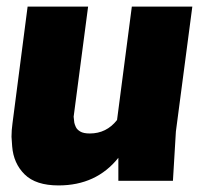

<svg xmlns="http://www.w3.org/2000/svg" viewBox="-20 -550 635 584"><path d="M158 14Q89 14 55 -19.5Q21 -53 17 -105L15 -134Q15 -154 18 -175L64 -530H248L204 -195Q205 -190 205 -186Q205 -182 206 -177Q207 -172 210.5 -164Q214 -156 224 -150Q234 -144 253 -144Q304 -144 336 -185L381 -530H565L515 -150L506 0H340V-70Q273 14 158 14Z"/></svg>

Font: Tanohe Sans ExtraBold
Style: Italic
Weight: 800
Designer: Village Type and Design LLC & Cristiano Sobral
Foundry: Cooper Hewitt Smithsonian Design Museum
Version: Version 1.00;September 29, 2021;FontCreator 13.0.0.2655 64-b